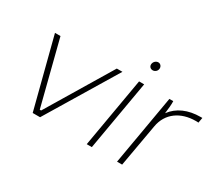

<svg xmlns="http://www.w3.org/2000/svg" viewBox="-121 -964 1418 1240"><g transform="rotate(30 588.5 -344.5)"><path d="M212 0H267L581 -520H539L251 -41H241L119 -520H78Z M615 0H653L743 -520H705ZM745 -626C762 -626 779 -640 779 -660C779 -675 768 -689 752 -689C733 -689 717 -672 717 -653C717 -638 728 -626 745 -626Z M841 0H879L935 -317C953 -423 1038 -482 1151 -482C1158 -482 1164 -482 1170 -481L1177 -520H1165C1072 -520 999 -488 953 -426C958 -462 961 -497 960 -520H931Z"/></g></svg>

Font: Fixel Display 20240404 ExLight
Style: Italic
Weight: 200
Italic angle: -10°
Designer: AlfaBravo + MacPaw
Foundry: Kyrylo Tkachov, Marchela Mozhyna, Serhii Makarenko, Maria Weinstein, Zakhar Kryvoshyya
Version: Version 1.211;Glyphs 3.2 (3225)